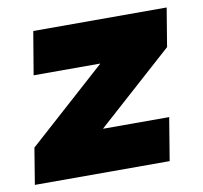

<svg xmlns="http://www.w3.org/2000/svg" viewBox="-64 -584 688 652"><g transform="rotate(-10 280.5 -258.0)"><path d="M5.4 0 25.9 -125 294.9 -366.2V-367.2H65.9L90.8 -515.6H550.8L528.8 -382.8L267.1 -148.4V-147.5H494.6L470.2 0Z"/></g></svg>

Font: Inter Display Black
Style: Italic
Weight: 900
Italic angle: -9.39999°
Designer: Rasmus Andersson
Foundry: rsms
Version: Version 4.000;git-a52131595